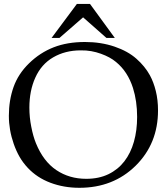

<svg xmlns="http://www.w3.org/2000/svg" viewBox="-20 -916 826 951"><path d="M23.9 -342.3Q23.9 -419.4 47.1 -484.9Q70.3 -550.3 124 -602.5Q178.2 -655.3 245.6 -681.6Q313 -708 400.9 -708Q480 -708 547.4 -685.1Q613.3 -662.6 655.5 -625.2Q697.8 -587.9 722.2 -543.5Q740.7 -509.8 751.7 -465.3Q762.7 -420.9 762.7 -369.1Q762.7 -204.6 651.9 -95.2Q541 14.2 373 14.2Q296.4 14.2 230 -10.7Q163.6 -35.6 117.7 -84.5Q94.2 -109.4 77.1 -138.9Q60.1 -168.5 47.9 -203.6Q23.9 -272.5 23.9 -342.3ZM125.5 -382.8Q125.5 -335 134.8 -288.6Q144 -240.7 158.2 -206.1Q194.8 -116.7 259 -73.5Q323.2 -30.3 407.2 -30.3Q469.7 -30.3 517.1 -53.2Q564.5 -76.2 595.9 -116.9Q627.4 -157.7 643.3 -213.9Q659.2 -270 659.2 -336.9Q659.2 -415 638.7 -480Q626 -520 605 -552.5Q584 -585 554.7 -608.9Q525.9 -633.3 479.5 -649.9Q456.5 -658.2 431.9 -662.6Q407.2 -667 379.4 -666.5Q302.7 -666.5 243.2 -631.8Q184.6 -597.7 154.8 -531.2Q125.5 -466.3 125.5 -382.8ZM360.8 -896.5H425.8L548.8 -728H507.3L391.6 -830.1L274.4 -728H235.4Z"/></svg>

Font: XB Kayhan
Style: Regular
Weight: 400
Designer: Behnam
Foundry: Irmug
Version: Version 7.300 2009